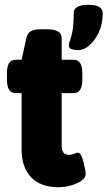

<svg xmlns="http://www.w3.org/2000/svg" viewBox="-20 -772 448 800"><path d="M222 8Q150 8 110 -33Q70 -74 70 -150V-384H45Q9 -384 9 -440V-468Q9 -523 45 -523H70L90 -614Q94 -633 107.5 -641.5Q121 -650 149 -650H176Q237 -650 237 -613V-523H287Q323 -523 323 -468V-440Q323 -384 287 -384H237V-165Q237 -127 266 -127Q280 -127 289.5 -131.5Q299 -136 305 -136Q312 -136 318 -124.5Q324 -113 328 -96.5Q332 -80 334.5 -66Q337 -52 337 -47Q337 -32 320 -19.5Q303 -7 276.5 0.5Q250 8 222 8ZM306 -563Q292 -563 279.5 -566.5Q267 -570 267 -583Q267 -592 272 -604.5Q277 -617 282 -642.5Q287 -668 287 -717Q287 -752 348 -752Q408 -752 408 -717Q408 -673 392 -638Q376 -603 352.5 -583Q329 -563 306 -563Z"/></svg>

Font: Asap ExtraBold
Style: Regular
Weight: 800
Designer: Pablo Cosgaya
Foundry: Omnibus-Type
Version: Version 3.001; ttfautohint (v1.8.4.7-5d5b)